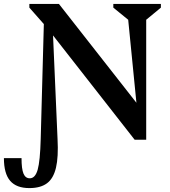

<svg xmlns="http://www.w3.org/2000/svg" viewBox="-104 -710 871 981"><path d="M46 251Q-20 251 -52 214Q-84 177 -84 98H6Q6 153 16 177Q26 201 48 201Q76 201 88.5 157Q101 113 104 0L120 -587L46 -671V-690H197L593 -185L551 -609L475 -671V-690H718V-671L643 -609V4H584L167 -529L190 0Q195 92 182 147Q169 202 136 226.5Q103 251 46 251Z"/></svg>

Font: Platypi Medium
Style: Regular
Weight: 500
Designer: David Sargent
Foundry: Bolt Cutter Type
Version: Version 1.200; ttfautohint (v1.8.4.7-5d5b)